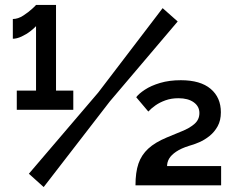

<svg xmlns="http://www.w3.org/2000/svg" viewBox="-20 -751 953 778"><path d="M529 0Q529 -53 541 -88Q553 -123 580.5 -148.5Q608 -174 656 -194Q686 -207 716.5 -219Q747 -231 767.5 -248.5Q788 -266 788 -293Q788 -320 765 -336.5Q742 -353 703 -353Q674 -353 650.5 -344.5Q627 -336 610 -324Q593 -312 581 -299L532 -357Q542 -371 567 -387.5Q592 -404 629 -415Q666 -426 713 -426Q792 -426 833.5 -391Q875 -356 875 -296Q875 -263 862 -239.5Q849 -216 829 -200Q809 -184 787 -174.5Q765 -165 746 -160Q714 -150 694 -136.5Q674 -123 665.5 -108.5Q657 -94 657 -78H876V0ZM277 -384V-306H48V-384H126V-645Q119 -637 103 -624.5Q87 -612 67.5 -603Q48 -594 32 -594V-674Q53 -674 74.5 -688Q96 -702 111 -716Q126 -730 126 -731H207V-384ZM97 -47 378 -376 639 -718 700 -664 425 -340 157 7Z"/></svg>

Font: YasnoRaleway
Style: Bold
Weight: 700
Designer: Matt McInerney, Pablo Impallari, Rodrigo Fuenzalida
Foundry: Matt McInerney, Pablo Impallari, Rodrigo Fuenzalida
Version: Version 4.026